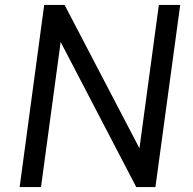

<svg xmlns="http://www.w3.org/2000/svg" viewBox="-20 -762 785 782"><path d="M548 -158 243 -742H160L60 0H147L227 -591L535 0H613L714 -742H627Z"/></svg>

Font: Cheyenne Sans
Style: Italic
Weight: 400
Italic angle: -8.13011°
Designer: The Public Sans project authors (U.S. Web Design System), Libre Franklin designed by Pablo Impallari and Rodrigo Fuenzal
Foundry: The Cheyenne Sans Project Authors
Version: Version 2.007